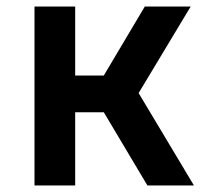

<svg xmlns="http://www.w3.org/2000/svg" viewBox="-20 -570 640 590"><path d="M86 0V-550H211V-338H299L425 -550H566L406 -284L576 0H433L299 -225H211V0Z"/></svg>

Font: JetBrains Mono NL
Style: Bold
Weight: 700
Monospace: yes
Designer: Philipp Nurullin, Konstantin Bulenkov
Foundry: JetBrains
Version: Version 2.305; ttfautohint (v1.8.4.7-5d5b)